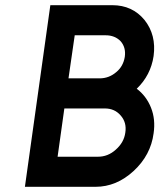

<svg xmlns="http://www.w3.org/2000/svg" viewBox="-20 -720 627 740"><path d="M228 -302H384Q422 -302 445 -275Q469 -248 463 -209Q458 -171 426 -143Q396 -116 358 -116H202ZM268 -584H387Q423 -584 445 -561Q466 -537 461 -501Q455 -464 428 -442Q400 -418 364 -418H244ZM174 -700 76 0H348Q429 0 495 -61Q561 -122 572 -206Q580 -260 562 -305Q544 -350 507 -378Q561 -430 572 -504Q583 -585 537 -643Q490 -700 413 -700Z"/></svg>

Font: Unageo
Style: SemiBold-Italic
Weight: 600
Designer: Richard Sepsi
Foundry: Richard Sepsi
Version: Version 2.000